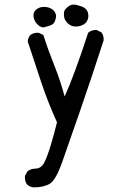

<svg xmlns="http://www.w3.org/2000/svg" viewBox="-20 -812 540 832"><path d="M125 0Q88 -5 88 -43V-49L98 -68Q111 -81 135 -81.5Q159 -82 172.5 -109Q186 -136 200.5 -184.5Q215 -233 227 -282Q188 -368 158.5 -456Q129 -544 100 -633Q102 -648 111 -660Q125 -670 142 -670H148L168 -660Q189 -594 215.5 -528Q242 -462 260 -394Q301 -483 362 -670Q376 -682 394 -682H399L419 -672Q429 -660 429 -643V-637Q380 -485 328.5 -336Q277 -187 249.5 -109.5Q222 -32 196 -16Q170 0 125 0ZM168 -693Q151 -695 138 -711Q125 -727 125 -746Q125 -764 143 -775Q155 -782 170 -782Q201 -782 216 -762Q223 -752 223 -741Q223 -734 218 -720.5Q213 -707 198.5 -702Q184 -697 168 -693ZM309 -697Q287 -697 272 -712.5Q257 -728 257 -747Q257 -749 257.5 -759.5Q258 -770 276 -784Q286 -792 300 -792Q310 -792 331 -785Q363 -775 363 -742Q363 -734 358 -722.5Q353 -711 338.5 -704Q324 -697 309 -697Z"/></svg>

Font: Xiaolai SC
Style: Regular
Weight: 400
Designer: Nozomi Seto 瀬戸のぞみ
Version: Version 3.11;December 4, 2020;FontCreator 13.0.0.2613 64-bit